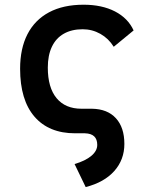

<svg xmlns="http://www.w3.org/2000/svg" viewBox="-20 -547 626 802"><path d="M337.9 234.4 291.5 138.2Q336.4 125 361.3 104.2Q386.2 83.5 386.2 58.1Q386.2 11.2 335 9.8H293.9Q184.1 9.8 124 -59.8Q64 -129.4 64 -259.8Q64 -344.2 94.7 -404.1Q125.5 -463.9 184.8 -495.6Q244.1 -527.3 329.1 -527.3Q405.8 -527.3 460.2 -499.3Q514.6 -471.2 538.1 -419.9L455.1 -351.6Q433.6 -386.2 399.4 -405.5Q365.2 -424.8 325.2 -424.8Q279.3 -424.8 246.6 -406.2Q213.9 -387.7 196.8 -351.8Q179.7 -315.9 179.7 -264.6Q179.7 -181.2 216.3 -137Q252.9 -92.8 320.3 -92.8H364.3Q428.7 -91.8 464.1 -53.2Q499.5 -14.6 499.5 54.2Q499.5 120.1 457.3 167.5Q415 214.8 337.9 234.4Z"/></svg>

Font: Cascadia Code Medium
Style: Regular
Weight: 500
Monospace: yes
Designer: Aaron Bell
Foundry: Saja Typeworks
Version: Version 2407.024